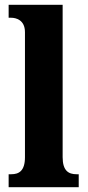

<svg xmlns="http://www.w3.org/2000/svg" viewBox="-20 -780 365 800"><path d="M16 0H308V-54H299C266 -54 241 -68 241 -125V-760H16V-706H27C45 -706 84 -698 84 -646V-125C84 -68 59 -54 27 -54H16Z"/></svg>

Font: Noto Serif Condensed ExtraBold
Style: Regular
Weight: 800
Width: 3
Designer: Monotype Design Team
Foundry: Monotype Imaging Inc.
Version: Version 2.013